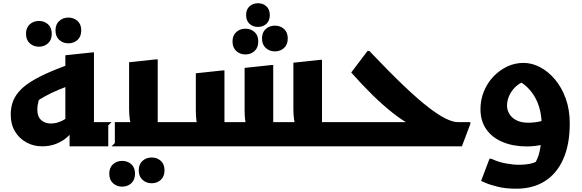

<svg xmlns="http://www.w3.org/2000/svg" viewBox="-20 -900 3579 1181"><path d="M432.5 -206.1Q395.3 -173.9 361.6 -157.1Q327.8 -140.3 293.6 -140.3Q256.6 -140.3 233.1 -161.6Q209.6 -182.9 209.6 -225.2Q209.6 -251.2 216.5 -276.6Q223.4 -301.9 237.4 -322.9L175.4 -253.7Q214.5 -284.2 255.1 -306.7Q295.7 -329.3 338.5 -346.9Q381.2 -364.5 425.4 -380.1L465.7 -524.7Q364.5 -490.5 292.1 -459.6Q219.6 -428.6 171.7 -398.5Q123.7 -368.3 96.4 -336.5Q69.1 -304.7 57.5 -269.8Q46 -234.9 46 -194.3Q46 -135.1 72.3 -91.5Q98.7 -47.8 142.5 -23.9Q186.4 0 238.8 0Q287.7 0 325.7 -15.6Q363.6 -31.1 389.4 -53Q415.2 -74.8 427 -93.1ZM666.4 0 686.4 -20V-148.7H486.4L558 -77.1V-577.6H547.2L382 -560V-97.4L408 -138.1V0ZM400.5 -633.5Q367.7 -633.5 344.5 -654.4Q321.3 -675.4 321.3 -712.7Q321.3 -750.7 344.5 -771.3Q367.7 -791.9 400.5 -791.9Q434 -791.9 456.9 -771.3Q479.7 -750.7 479.7 -712.7Q479.7 -675.4 456.9 -654.4Q434 -633.5 400.5 -633.5ZM219.1 -612.7Q186.3 -612.7 163.1 -633.6Q139.9 -654.6 139.9 -691.9Q139.9 -729.9 163.1 -750.5Q186.3 -771.1 219.1 -771.1Q252.6 -771.1 275.5 -750.5Q298.3 -729.9 298.3 -691.9Q298.3 -654.6 275.5 -633.6Q252.6 -612.7 219.1 -612.7Z M666 -148.7H853.7L795.2 -122.1Q783.5 -134 778.8 -162.7Q774.1 -191.3 774.1 -232.8V-517.2L939.3 -534.8H950.1V-77.1L878.5 -148.7H1078.5V-20L1058.5 0H646V-128.7ZM833.5 147.6Q833.5 110 856.7 89.4Q879.9 68.8 913.1 68.8Q946.2 68.8 969.1 89.4Q991.9 110 991.9 147.6Q991.9 185.3 969.2 206.3Q946.4 227.2 912.7 227.2Q879.9 227.2 856.7 206.3Q833.5 185.3 833.5 147.6ZM652.1 168.5Q652.1 130.8 675.3 110.2Q698.5 89.6 731.7 89.6Q764.8 89.6 787.7 110.2Q810.5 130.8 810.5 168.5Q810.5 206.1 787.8 227.1Q765 248 731.3 248Q698.5 248 675.3 227.1Q652.1 206.1 652.1 168.5Z M1059 0V-128.7L1079 -148.7H1262.1L1203.3 -120.9Q1191.9 -132.2 1188.2 -158.2Q1184.6 -184.1 1184.6 -222V-449.2L1349.8 -466.8H1360.6V-75.6L1289 -148.7H1562.1L1503.3 -120.9Q1491.9 -133.4 1488.3 -159.4Q1484.6 -185.3 1484.6 -222V-482.4L1649.8 -500H1660.6V-75.6L1589 -148.7H1863.6L1805.1 -122.1Q1793.1 -135.2 1788.9 -163.7Q1784.6 -192.2 1784.6 -232.8V-514.4L1949.8 -532H1960.6V-75.6L1889 -148.7H2079.2V-20L2073.2 0ZM1566.7 -734.4Q1535.7 -734.4 1514.7 -753.6Q1493.8 -772.8 1493.8 -807.3Q1493.8 -841.8 1514.7 -861Q1535.7 -880.2 1566.7 -880.2Q1597.8 -880.2 1618.7 -861Q1639.6 -841.8 1639.6 -807.3Q1639.6 -772.8 1618.7 -753.6Q1597.8 -734.4 1566.7 -734.4ZM1670.8 -583.9Q1638 -583.9 1614.8 -604.9Q1591.6 -625.8 1591.6 -663.5Q1591.6 -701.1 1614.8 -721.7Q1638 -742.3 1671.2 -742.3Q1704.3 -742.3 1727.2 -721.7Q1750 -701.1 1750 -663.5Q1750 -625.8 1727.3 -604.9Q1704.5 -583.9 1670.8 -583.9ZM1489.4 -565.1Q1456.6 -565.1 1433.4 -586.1Q1410.2 -607 1410.2 -644.7Q1410.2 -682.3 1433.4 -702.9Q1456.6 -723.5 1489.8 -723.5Q1522.9 -723.5 1545.8 -702.9Q1568.6 -682.3 1568.6 -644.7Q1568.6 -607 1545.9 -586.1Q1523.1 -565.1 1489.4 -565.1Z M2046 0V-128.7L2066 -148.7H2549.8L2512.2 -128.3Q2457.2 -157.1 2395.6 -205.5Q2334.1 -253.9 2269.5 -317.5Q2205 -381.1 2140.4 -454L2240.8 -586.8H2251.6Q2372.5 -459.5 2461.7 -374.5Q2550.8 -289.4 2615 -240.1Q2679.1 -190.8 2723 -169.8Q2766.8 -148.7 2796.4 -148.7H2873.2V-137.9L2821.2 0Z M3155.4 260.7Q3090.2 260.7 3041.8 248.7Q2993.3 236.7 2966.3 224.7Q2939.4 212.7 2939.4 212.7L2991 76.3H3001.8Q3044 96.6 3090.3 105Q3136.6 113.5 3168.6 113.5Q3213.4 113.5 3245.4 106.2Q3277.4 99 3305.6 78.2L3259.1 120.3Q3275.9 99.6 3287.9 69Q3299.9 38.4 3306 -9Q3312.1 -56.4 3312.1 -128.5Q3312.1 -174 3302.8 -216.4Q3293.6 -258.8 3273.8 -296Q3254 -333.2 3223.7 -362.8Q3193.5 -392.5 3151.2 -411.1L3234.4 -409.8Q3168 -392.1 3133.4 -346.5Q3098.8 -300.8 3098.8 -249.1Q3098.8 -224 3112.9 -199.9Q3126.9 -175.7 3155.9 -160.5Q3184.8 -145.2 3230.4 -145.2Q3250.8 -145.2 3274.2 -148.2Q3297.6 -151.1 3320.1 -158.2L3324 -12.3Q3297.8 -5.2 3271 -2.2Q3244.3 0.7 3220.2 0.7Q3137.7 0.7 3073.2 -25.8Q3008.7 -52.2 2972 -103.6Q2935.4 -155 2935.4 -228.9Q2935.4 -286.8 2956.6 -338.3Q2977.8 -389.7 3014.7 -428.8Q3051.7 -467.8 3099.3 -490.5Q3146.9 -513.1 3200.1 -513.1Q3252.2 -513.1 3302.6 -486.6Q3352.9 -460 3394.1 -411Q3435.3 -361.9 3460 -293.6Q3484.6 -225.2 3484.6 -141.3Q3484.6 -11.3 3444.5 78.7Q3404.4 168.7 3331 214.7Q3257.5 260.7 3155.4 260.7Z"/></svg>

Font: Kufam
Style: Regular
Weight: 400
Designer: Wael Morcos, Artur Schmal
Foundry: Original Type
Version: Version 1.301; ttfautohint (v1.8.3)